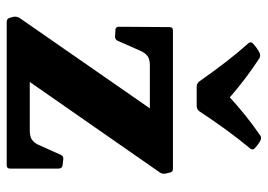

<svg xmlns="http://www.w3.org/2000/svg" viewBox="-133 -667 800 574"><g transform="rotate(90 267.0 -380.0)"><path d="M423 -742Q430 -736 424 -728Q398 -697 369.5 -658Q341 -619 312 -575Q306 -568 297 -568H239Q230 -568 224 -575Q194 -618 165 -655.5Q136 -693 109 -723Q103 -731 111 -737Q124 -749 138 -756Q147 -760 155 -755Q220 -712 271 -667Q296 -690 324.5 -713Q353 -736 385 -758Q392 -763 401 -758Q411 -753 423 -742ZM443 -162Q447 -171 458 -169L475 -167Q484 -165 484 -155V-10Q484 0 474 0H45Q36 0 33 -10L30 -21Q29 -31 34 -39L304 -428H175Q157 -428 147.5 -421Q138 -414 132 -400L102 -332Q98 -323 88 -324L70 -325Q60 -325 60 -335L61 -487Q61 -497 71 -497H485Q495 -497 496 -487L499 -475Q501 -465 495 -457L225 -69H370Q388 -69 397.5 -75.5Q407 -82 413 -95Z"/></g></svg>

Font: Hahmlet
Style: Bold
Weight: 700
Designer: Minjoo Ham & Mark Frömberg
Foundry: hypertype
Version: Version 1.002; ttfautohint (v1.8.3)